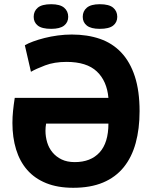

<svg xmlns="http://www.w3.org/2000/svg" viewBox="-20 -878 723 912"><path d="M199 -291Q196 -274 196 -257Q196 -229 204 -202Q212 -175 229.5 -154Q247 -133 273 -120.5Q299 -108 335 -108Q411 -108 453 -154Q495 -200 495 -291ZM495 -413Q488 -493 440 -538.5Q392 -584 296 -584Q238 -584 194.5 -567.5Q151 -551 127 -537L98 -663Q113 -672 137.5 -681Q162 -690 191.5 -697.5Q221 -705 254.5 -709.5Q288 -714 321 -714Q395 -714 454.5 -693.5Q514 -673 556 -628.5Q598 -584 620.5 -515Q643 -446 643 -350Q643 -266 624.5 -198.5Q606 -131 567.5 -83.5Q529 -36 469.5 -11Q410 14 328 14Q254 14 199.5 -8Q145 -30 109.5 -70.5Q74 -111 56.5 -168Q39 -225 39 -294Q39 -322 42 -351.5Q45 -381 50 -413ZM140 -798Q140 -825 159.5 -841.5Q179 -858 223 -858Q265 -858 284.5 -841.5Q304 -825 304 -798Q304 -772 284.5 -756.5Q265 -741 223 -741Q179 -741 159.5 -756.5Q140 -772 140 -798ZM373 -798Q373 -825 392.5 -841.5Q412 -858 454 -858Q498 -858 517.5 -841.5Q537 -825 537 -798Q537 -772 517.5 -756.5Q498 -741 454 -741Q412 -741 392.5 -756.5Q373 -772 373 -798Z"/></svg>

Font: PT Sans Caption
Style: Bold
Weight: 700
Designer: A.Korolkova, O.Umpeleva, V.Yefimov
Foundry: ParaType Ltd
Version: Version 2.003W OFL